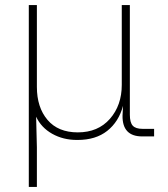

<svg xmlns="http://www.w3.org/2000/svg" viewBox="-20 -540 665 760"><path d="M94 200V-520H126V-196Q126 -115 168 -65.5Q210 -16 288 -16Q368 -16 415 -69.5Q462 -123 462 -204V-520H494V-86Q494 -55 505.5 -42.5Q517 -30 544 -30H590V0H543Q464 0 465 -82L467 -121Q450 -58 404.5 -22Q359 14 287 14H285Q230 14 186.5 -10.5Q143 -35 123 -78Q126 42 126 43V200Z"/></svg>

Font: Sora Thin
Style: Regular
Weight: 32
Designer: Jonathan Barnbrook, Julián Moncada
Foundry: Barnbrook Fonts
Version: Version 2.000